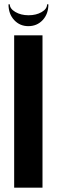

<svg xmlns="http://www.w3.org/2000/svg" viewBox="-20 -861 260 881"><path d="M175 -699V0H45V-699ZM196 -841H202Q202 -797 176 -769Q150 -741 110 -741Q71 -741 45 -769Q19 -797 19 -841H25Q25 -821 50.5 -806Q76 -791 111 -791Q146 -791 171 -805.5Q196 -820 196 -841Z"/></svg>

Font: Moniqa Black Display
Style: Regular
Weight: 900
Designer: Rajesh Rajput
Foundry: Rajesh Rajput
Version: Version 1.000